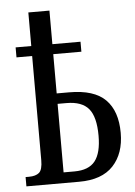

<svg xmlns="http://www.w3.org/2000/svg" viewBox="-54 -801 594 843"><g transform="rotate(-5 243.0 -380.0)"><path d="M28 -41H43Q73 -41 88 -54Q103 -67 103 -109V-568H34V-612H103V-760H196V-612H320V-568H196V-395H251Q361 -395 411 -344.5Q461 -294 461 -198Q461 -107 411 -53.5Q361 0 261 0H28ZM244 -47Q307 -47 335 -82.5Q363 -118 363 -194Q363 -277 333 -313Q303 -349 235 -349H196V-47Z"/></g></svg>

Font: Noto Serif Cond
Style: Regular
Weight: 400
Width: 3
Designer: Monotype Design Team
Foundry: Monotype Imaging Inc.
Version: Version 1.001